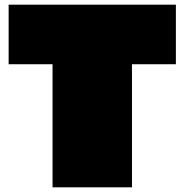

<svg xmlns="http://www.w3.org/2000/svg" viewBox="-20 -757 790 822"><path d="M17 -737H733V-482H545V45H205V-482H17Z"/></svg>

Font: ChangwonDangamAsac Bold
Style: Regular
Weight: 700
Designer: Choi Chi-young, Lee Youngbeen, Kim Jungjin, Yoon Jihee, Han Dohee
Foundry: YoonDesign Inc.
Version: Version 1.010;Build 20210623